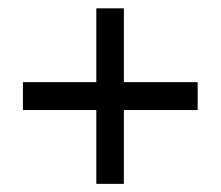

<svg xmlns="http://www.w3.org/2000/svg" viewBox="-20 -495 540 470"><path d="M283.2 -474.6V-293.9H463.9V-225.6H283.2V-44.9H215.8V-225.6H36.1V-293.9H215.8V-474.6Z"/></svg>

Font: BabelStone Irk Bitig
Style: Regular
Weight: 400
Designer: Andrew West
Foundry: BabelStone
Version: Version 1.03 June 7, 2023